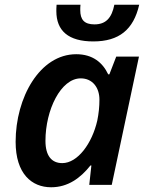

<svg xmlns="http://www.w3.org/2000/svg" viewBox="-20 -781 624 811"><path d="M374 -606C483 -606 544 -656 568 -761H463C452 -705 427 -678 379 -678C336 -678 319 -698 319 -738C319 -747 319 -751 320 -761H219C218 -750 218 -740 218 -734C218 -651 269 -606 374 -606ZM196 10C267 10 320 -29 362 -82H366L357 0H452L567 -542H471L442 -467H437C414 -516 372 -552 302 -552C148 -552 46 -369 46 -182C46 -47 114 10 196 10ZM243 -92C198 -92 172 -123 172 -186C172 -317 237 -450 321 -450C370 -450 400 -412 400 -360C400 -330 397 -302 391 -272C369 -175 308 -92 243 -92Z"/></svg>

Font: Noto Sans SemiBold
Style: Italic
Weight: 600
Italic angle: -12°
Designer: Monotype Design Team
Foundry: Monotype Imaging Inc.
Version: Version 2.013